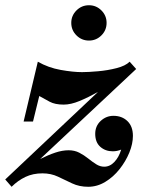

<svg xmlns="http://www.w3.org/2000/svg" viewBox="-45 -706 564 736"><path d="M228.2 -618.4Q228.2 -646.1 248.1 -666Q268 -685.9 296.1 -685.9Q323.9 -685.9 343.8 -666Q363.6 -646.1 363.6 -618.4Q363.6 -590.2 343.8 -570.4Q323.9 -550.5 296.1 -550.5Q268 -550.5 248.1 -570.4Q228.2 -590.2 228.2 -618.4ZM45.5 -240 100 -469.5Q140 -446.5 187.5 -438Q235 -429.5 269.5 -429.5Q293.5 -429.5 330.5 -432.8Q367.5 -436 401.8 -444.8Q436 -453.5 452 -469.5L477 -441.5L109 -96.5Q140 -112 167 -121Q194 -130 218 -130Q241 -130 259.2 -120.5Q277.5 -111 293 -98.5Q308.5 -86 323.5 -76.5Q338.5 -67 354.5 -67Q376.5 -67 393.8 -85.5Q411 -104 419.5 -132.5Q403.5 -126 387.5 -126Q359 -126 339.5 -143.2Q320 -160.5 320 -193Q320 -223 341 -242.5Q362 -262 390 -262Q422.5 -262 443.5 -241.8Q464.5 -221.5 464.5 -185Q464.5 -155 450.8 -121.2Q437 -87.5 413.2 -57.5Q389.5 -27.5 358.5 -8.8Q327.5 10 293 10Q259 10 231.5 -3Q204 -16 177.2 -28.8Q150.5 -41.5 117.5 -41.5Q81.5 -41.5 52.5 -27.8Q23.5 -14 -0.5 10L-25 -18L330.5 -353.5Q293 -332.5 259.8 -318.8Q226.5 -305 199 -305Q166 -305 145.5 -316Q125 -327 105.5 -338L81.5 -240Z"/></svg>

Font: Bodoni* 06pt
Style: Bold Italic
Weight: 700
Italic angle: -13°
Version: Version 2.3